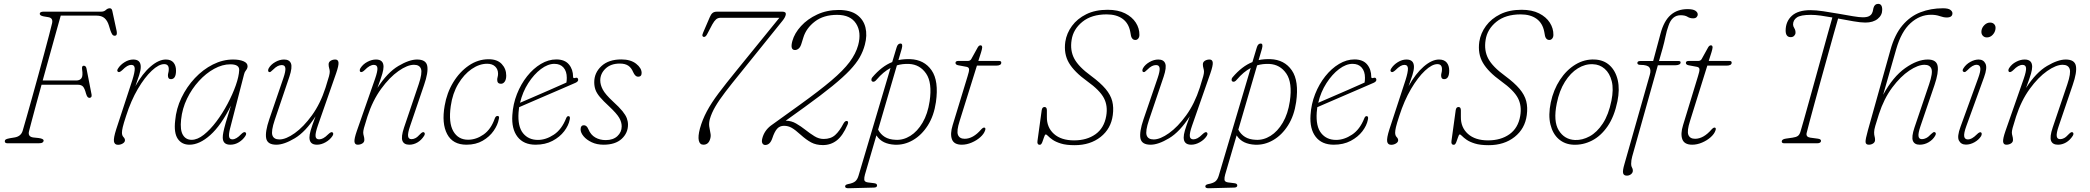

<svg xmlns="http://www.w3.org/2000/svg" viewBox="-20 -762 11113 1021"><path d="M191.5 -690.5Q193.5 -700 212 -700H518Q533.5 -700 543 -709Q552.5 -718 564 -718Q574 -718 577 -705L600.5 -596Q605 -572 590 -572Q581.5 -572 577 -578.8Q572.5 -585.5 567.5 -599L559 -626.5Q551.5 -651.5 536.2 -665.2Q521 -679 492.5 -679H303Q294.5 -649.5 279.2 -594.2Q264 -539 245 -471Q226 -403 207 -334H386Q404 -334 413 -345.8Q422 -357.5 416.5 -394Q414 -412.5 425.5 -412.5Q437 -412.5 440 -397.5L467 -259Q468.5 -250 464.8 -245.8Q461 -241.5 456.5 -241.5Q450 -241.5 445.8 -246.2Q441.5 -251 437.5 -264Q430.5 -291 421.8 -301.2Q413 -311.5 392.5 -311.5H201Q185.5 -256 172 -206.2Q158.5 -156.5 148.8 -119.5Q139 -82.5 134.5 -65Q126.5 -35 157 -31L185.5 -28Q212.5 -24.5 212 -14Q212 -8.5 206.2 -4.2Q200.5 0 184 0H20.5Q4.5 0 5.5 -12Q6 -18 11.5 -21Q17 -24 32.5 -27L57 -31Q91.5 -36.5 100.5 -66.5Q108.5 -94 121.8 -140.5Q135 -187 151 -244.2Q167 -301.5 183.5 -361.5Q200 -421.5 214.8 -476.8Q229.5 -532 240.8 -574.5Q252 -617 257 -638.5Q263 -666 238 -670.5L211.5 -675Q189.5 -679.5 191.5 -690.5Z M608.5 -379.5Q599 -384.5 607.5 -397.5Q620 -417.5 642.8 -431.5Q665.5 -445.5 688.5 -445.5Q728.5 -445.5 728.5 -406.5Q728.5 -388.5 720.2 -362.8Q712 -337 700 -304Q737.5 -371 780.8 -408.2Q824 -445.5 862 -445.5Q889 -445.5 902.5 -429.5Q916 -413.5 916 -386.5Q916 -341 888.5 -341Q873 -341 873 -360.5Q873 -368 875.2 -375.5Q877.5 -383 877.5 -394.5Q877.5 -421 853 -421Q824.5 -421 787 -386Q749.5 -351 713 -289Q676.5 -227 650.5 -145.5Q637 -104.5 632.8 -86Q628.5 -67.5 628.5 -56.5Q628.5 -41.5 636.5 -33.2Q644.5 -25 644.5 -16.5Q644.5 -6 632.8 1Q621 8 607.5 8Q589 8 586 -9.8Q583 -27.5 598 -74.5L684 -337Q697 -378.5 696.5 -397.8Q696 -417 677.5 -417Q667.5 -417 656.2 -410.5Q645 -404 629 -388Q615 -375.5 608.5 -379.5Z M1203 -77Q1195.5 -47 1198.5 -34Q1201.5 -21 1216 -21Q1236.5 -21 1262.5 -48.5Q1277 -63 1284.5 -58.5Q1293.5 -52.5 1284.5 -38.5Q1272 -19 1250.8 -5.8Q1229.5 7.5 1204.5 7.5Q1164.5 7.5 1164.5 -31Q1164.5 -42.5 1167.8 -59.2Q1171 -76 1180.2 -108.8Q1189.5 -141.5 1208 -200Q1156 -95.5 1098.5 -44Q1041 7.5 987.5 7.5Q946.5 7.5 925.2 -24Q904 -55.5 911.5 -120.5Q917 -184 945 -242.2Q973 -300.5 1016.2 -346.5Q1059.5 -392.5 1112 -419Q1164.5 -445.5 1219.5 -445.5Q1253.5 -445.5 1275 -436.2Q1296.5 -427 1296.5 -410Q1296.5 -398.5 1288.5 -388.8Q1280.5 -379 1278 -367.5ZM943 -126Q937 -71 952.5 -44.8Q968 -18.5 999 -18.5Q1030 -18.5 1064 -45.5Q1098 -72.5 1130.8 -116Q1163.5 -159.5 1190.2 -210Q1217 -260.5 1233.8 -308Q1250.5 -355.5 1252 -389.5Q1253 -420 1204.5 -420Q1162.5 -420 1119 -396.2Q1075.5 -372.5 1037.8 -331.2Q1000 -290 974.5 -237.2Q949 -184.5 943 -126Z M1747.5 -58.5Q1756.5 -52.5 1748 -39Q1735 -19 1711.8 -5.8Q1688.5 7.5 1665.5 7.5Q1625.5 7.5 1625.5 -31Q1625.5 -45.5 1631.8 -67.8Q1638 -90 1658 -143.5Q1605 -61 1547.8 -26.8Q1490.5 7.5 1449.5 7.5Q1402 7.5 1395.5 -26.5Q1389 -60.5 1412 -128L1487 -347Q1499.5 -383.5 1497.5 -399.8Q1495.5 -416 1478.5 -416Q1467.5 -416 1456.5 -410.5Q1445.5 -405 1431.5 -391Q1424 -383.5 1419.2 -380.2Q1414.5 -377 1409.5 -379.5Q1405.5 -382 1405.8 -387.8Q1406 -393.5 1409 -399Q1420 -418.5 1443.5 -432Q1467 -445.5 1490.5 -445.5Q1519 -445.5 1527.2 -424.8Q1535.5 -404 1519 -354.5L1441 -124Q1421 -64.5 1428.5 -42.5Q1436 -20.5 1466 -20.5Q1500.5 -20.5 1547.5 -54Q1594.5 -87.5 1639 -149Q1683.5 -210.5 1711 -295.5Q1725.5 -341 1729.5 -356.5Q1733.5 -372 1733.5 -380.5Q1733.5 -389.5 1730.5 -399.2Q1727.5 -409 1727.5 -420Q1727.5 -432 1738.2 -438.8Q1749 -445.5 1763 -445.5Q1778 -445.5 1780 -430Q1782 -414.5 1767.5 -372.5L1670.5 -95Q1656.5 -55 1658 -38Q1659.5 -21 1677 -21Q1687 -21 1698.8 -27Q1710.5 -33 1726.5 -49Q1741 -62.5 1747.5 -58.5Z M1897 -379.5Q1893 -382 1893 -388Q1893 -394 1897 -400Q1910.5 -421 1933.8 -433.2Q1957 -445.5 1979.5 -445.5Q2019.5 -445.5 2019.5 -407Q2019.5 -392.5 2013.2 -370.2Q2007 -348 1987 -294.5Q2040.5 -377 2098.5 -411.2Q2156.5 -445.5 2198 -445.5Q2245.5 -445.5 2252 -411.5Q2258.5 -377.5 2235 -310L2160.5 -91Q2148 -54.5 2150 -38.2Q2152 -22 2168.5 -22Q2178.5 -22 2189.2 -27.5Q2200 -33 2215 -49.5Q2227.5 -62.5 2234.5 -58.5Q2243 -53 2235.5 -40Q2220.5 -16.5 2199.8 -4.5Q2179 7.5 2157 7.5Q2128 7.5 2120 -13.2Q2112 -34 2128.5 -83.5L2206.5 -314Q2226.5 -373.5 2218.8 -395.5Q2211 -417.5 2181.5 -417.5Q2146.5 -417.5 2099 -384.2Q2051.5 -351 2006.5 -289.2Q1961.5 -227.5 1934 -142.5Q1919.5 -97 1915.5 -81.5Q1911.5 -66 1911.5 -58Q1911.5 -48.5 1914.5 -38.8Q1917.5 -29 1917.5 -18Q1917.5 -6 1906.8 0.8Q1896 7.5 1882 7.5Q1867 7.5 1865 -8Q1863 -23.5 1877.5 -65.5L1974.5 -343Q1988.5 -383.5 1987 -400.2Q1985.5 -417 1968 -417Q1946 -417 1919.5 -389.5Q1905 -375.5 1897 -379.5Z M2570.5 -423Q2529 -423 2488 -394.8Q2447 -366.5 2416.8 -316Q2386.5 -265.5 2377 -198Q2364.5 -109.5 2390.5 -64.2Q2416.5 -19 2469 -19Q2512 -19 2551.2 -46.5Q2590.5 -74 2610.5 -130.5Q2615.5 -145.5 2625.5 -145.5Q2637.5 -145.5 2632.5 -128.5Q2627 -98 2605.2 -66.5Q2583.5 -35 2547 -13.8Q2510.5 7.5 2460.5 7.5Q2387.5 7.5 2357.8 -49Q2328 -105.5 2344.5 -199.5Q2356 -268 2390 -324Q2424 -380 2473 -413.5Q2522 -447 2578.5 -447Q2624.5 -447 2648.2 -421.5Q2672 -396 2672 -360Q2672 -339.5 2664 -328Q2656 -316.5 2644 -316.5Q2624 -316.5 2624 -337.5Q2624 -344.5 2626.2 -352.5Q2628.5 -360.5 2628.5 -370Q2628.5 -393.5 2613.2 -408.2Q2598 -423 2570.5 -423Z M3009.5 -125.5Q3003.5 -94.5 2980.2 -64Q2957 -33.5 2918.2 -13Q2879.5 7.5 2828 7.5Q2764.5 7.5 2732 -34.5Q2699.5 -76.5 2704.5 -150Q2708 -208.5 2729 -261.8Q2750 -315 2783 -356.5Q2816 -398 2856.2 -422Q2896.5 -446 2938 -446Q2983 -446 3005.2 -419.5Q3027.5 -393 3027.5 -353.5Q3027.5 -344 3038 -347.5Q3052.5 -352.5 3054.5 -339.5Q3056 -329 3041 -322Q3007 -307 2962.8 -288Q2918.5 -269 2874 -249.8Q2829.5 -230.5 2793.5 -215Q2757.5 -199.5 2740.5 -192Q2738.5 -178 2737.5 -164Q2732.5 -89.5 2761.2 -53.8Q2790 -18 2840.5 -18Q2883 -18 2925 -45.8Q2967 -73.5 2990.5 -133Q2995 -144.5 3002.5 -144.5Q3014 -144.5 3009.5 -125.5ZM2928 -422.5Q2893.5 -422.5 2856.5 -394.8Q2819.5 -367 2789.2 -320Q2759 -273 2745.5 -215.5Q2769.5 -226 2812.8 -244.5Q2856 -263 2904.2 -284.2Q2952.5 -305.5 2992 -323Q2994 -333 2994 -348.5Q2994 -382.5 2976.8 -402.5Q2959.5 -422.5 2928 -422.5Z M3201 -17Q3240.5 -17 3263.2 -38.2Q3286 -59.5 3286 -90Q3286 -112.5 3273 -135.2Q3260 -158 3219 -196.5Q3187.5 -225.5 3170.2 -246Q3153 -266.5 3146.5 -284.8Q3140 -303 3140 -325Q3140 -375 3178.2 -410.5Q3216.5 -446 3284 -446Q3333.5 -446 3362.8 -423Q3392 -400 3392 -374Q3392 -354 3373 -354Q3358 -354 3347 -378.5Q3337.5 -401.5 3320.8 -412.8Q3304 -424 3276 -424Q3228 -424 3200 -397.2Q3172 -370.5 3172 -334.5Q3172 -311 3185.5 -285.5Q3199 -260 3239.5 -222.5Q3273 -192 3290 -171Q3307 -150 3313.2 -133.2Q3319.5 -116.5 3319.5 -99Q3319.5 -54.5 3285.8 -23.5Q3252 7.5 3189.5 7.5Q3154 7.5 3126.5 -5.5Q3099 -18.5 3083.2 -37.5Q3067.5 -56.5 3067.5 -74Q3067.5 -96 3085 -96Q3092 -96 3098 -91.2Q3104 -86.5 3109 -74.5Q3121.5 -44.5 3145.8 -30.8Q3170 -17 3201 -17Z M3757.5 -27Q3749.5 7.5 3720.5 7.5Q3701 7.5 3696 -14.8Q3691 -37 3702 -78.5Q3715 -125.5 3738.8 -170Q3762.5 -214.5 3801 -265.8Q3839.5 -317 3895 -385L4124.5 -667.5H3813.5Q3797.5 -667.5 3788 -659.2Q3778.5 -651 3768 -632.5L3740.5 -580.5Q3732.5 -565 3723 -565.5Q3717.5 -566 3715.5 -571Q3713.5 -576 3719 -588.5L3754.5 -671Q3760.5 -685.5 3769 -692.8Q3777.5 -700 3793.5 -700H4140Q4161.5 -700 4158.5 -684Q4156 -670 4141 -651.5L3919 -376Q3870 -316 3836.8 -272.5Q3803.5 -229 3783.8 -195Q3764 -161 3755 -129.5Q3749 -108 3751.5 -89.8Q3754 -71.5 3757.5 -56Q3761 -40.5 3757.5 -27Z M4034 -27.5Q4044.5 -67 4078.5 -93.5L4233.5 -205Q4337 -279.5 4400.8 -333.5Q4464.5 -387.5 4497.8 -432Q4531 -476.5 4543.5 -522Q4562 -590.5 4532.2 -636.8Q4502.5 -683 4431.5 -683Q4359.5 -683 4313.2 -647.5Q4267 -612 4252 -562.5L4242.5 -532Q4237 -512.5 4227.5 -504.2Q4218 -496 4207.5 -496Q4180.5 -496 4193.5 -544Q4205 -585.5 4239.5 -623.2Q4274 -661 4325.8 -685Q4377.5 -709 4440 -709Q4501.5 -709 4536.8 -683.5Q4572 -658 4582.2 -616Q4592.5 -574 4579 -524Q4570 -489.5 4551.8 -457.2Q4533.5 -425 4498.8 -388.2Q4464 -351.5 4406 -304.2Q4348 -257 4259.5 -193L4158 -120H4159.5Q4188 -120 4213.5 -105.2Q4239 -90.5 4263 -71.5Q4287 -52.5 4310.8 -37.8Q4334.5 -23 4360 -23Q4398 -23 4421.2 -44Q4444.5 -65 4465 -104.5Q4474 -121 4484.5 -118.5Q4494 -116 4487 -99Q4462 -40.5 4430 -15.5Q4398 9.5 4356 9.5Q4320 9.5 4293.8 -4.5Q4267.5 -18.5 4237 -46Q4209 -71.5 4190.2 -82.2Q4171.5 -93 4149 -93Q4126 -93 4112 -76.8Q4098 -60.5 4087 -27Q4075 9 4049 9Q4039.5 9 4034.2 0Q4029 -9 4034 -27.5Z M4642 -339Q4630 -324 4620 -328Q4614 -330.5 4613.8 -337.5Q4613.5 -344.5 4618.5 -350.5Q4669 -410 4724.5 -432L4747.5 -508.5Q4753.5 -530.5 4768.5 -530.5Q4783 -530.5 4775 -502L4757.5 -442.5Q4786.5 -448.5 4820.5 -447.5Q4895 -444.5 4934 -388Q4973 -331.5 4957 -219Q4946.5 -146.5 4913.8 -95Q4881 -43.5 4834.8 -16.8Q4788.5 10 4738 7.5Q4706 6 4681.5 -5.5Q4657 -17 4640.5 -42L4579.5 166.5Q4575 182.5 4576 194Q4577 205.5 4595 208L4627 212Q4644 213.5 4644 224Q4644 235 4628 235.5L4493 239Q4474 239.5 4474 229.5Q4474 220 4489.5 217Q4516.5 212 4528 202.2Q4539.5 192.5 4545.5 172L4715.5 -400.5Q4677.5 -380.5 4642 -339ZM4742.5 -18.5Q4783 -16 4820.8 -39.5Q4858.5 -63 4886 -109.8Q4913.5 -156.5 4923.5 -223.5Q4938 -322 4905 -370.5Q4872 -419 4814.5 -422Q4779.5 -423.5 4749.5 -414.5L4649.5 -72.5Q4663 -47.5 4685.2 -33.8Q4707.5 -20 4742.5 -18.5Z M5120.5 -406.5 5075 -415Q5061 -418 5061 -427.5Q5061 -438 5076.5 -438H5127.5Q5139 -438 5145 -448L5179 -509.5Q5185.5 -521 5194 -521Q5203 -521 5203 -509.5Q5203 -505.5 5201.2 -498.8Q5199.5 -492 5197 -483.5L5182.5 -438H5292.5Q5304.5 -438 5304.5 -429Q5304.5 -413 5277 -413H5175L5083 -118.5Q5066 -65.5 5074.2 -44.8Q5082.5 -24 5110 -24Q5154.5 -24 5197.5 -73.5Q5208 -85 5215 -83.5Q5223 -81.5 5218.5 -68.5Q5212.5 -50 5193 -32.5Q5173.5 -15 5147 -3.8Q5120.5 7.5 5094.5 7.5Q5053 7.5 5042.2 -21.2Q5031.5 -50 5046 -96.5L5125.5 -357Q5134 -383 5133.2 -393.5Q5132.5 -404 5120.5 -406.5Z M5694.5 10Q5649.5 10 5621.5 1.2Q5593.5 -7.5 5577.5 -18.8Q5561.5 -30 5553.5 -38.5Q5545.5 -47 5541 -47Q5536.5 -47 5532.2 -33.2Q5528 -19.5 5522.5 -5.8Q5517 8 5509.5 8Q5494 8 5497 -12.5L5519.5 -176Q5522 -193 5534.5 -193Q5547 -193 5547 -175V-141Q5546 -84.5 5584.5 -50Q5623 -15.5 5691.5 -15.5Q5759.5 -15.5 5805.5 -48.2Q5851.5 -81 5862.5 -145Q5872 -199 5850.2 -240.5Q5828.5 -282 5761.5 -330Q5692.5 -379.5 5664.2 -427.8Q5636 -476 5645 -540Q5652 -585.5 5680.5 -624.2Q5709 -663 5756.8 -686.5Q5804.5 -710 5870 -710Q5925 -710 5962.8 -691Q6000.5 -672 6020 -641.5Q6039.5 -611 6039 -576.5Q6039 -564.5 6032.8 -557Q6026.5 -549.5 6018 -549.5Q6007.5 -549.5 6001.8 -556.2Q5996 -563 5994.5 -570.5L5990.5 -592.5Q5982 -638.5 5949.5 -662Q5917 -685.5 5865 -685.5Q5784.5 -685.5 5735.8 -646Q5687 -606.5 5678.5 -549.5Q5669.5 -493.5 5692.8 -450Q5716 -406.5 5782 -358.5Q5832 -321.5 5859 -289.5Q5886 -257.5 5894.5 -224.2Q5903 -191 5897.5 -150Q5888 -77.5 5832.8 -33.8Q5777.5 10 5694.5 10Z M6396.5 -58.5Q6405.5 -52.5 6397 -39Q6384 -19 6360.8 -5.8Q6337.5 7.5 6314.5 7.5Q6274.5 7.5 6274.5 -31Q6274.5 -45.5 6280.8 -67.8Q6287 -90 6307 -143.5Q6254 -61 6196.8 -26.8Q6139.5 7.5 6098.5 7.5Q6051 7.5 6044.5 -26.5Q6038 -60.5 6061 -128L6136 -347Q6148.5 -383.5 6146.5 -399.8Q6144.5 -416 6127.5 -416Q6116.5 -416 6105.5 -410.5Q6094.5 -405 6080.5 -391Q6073 -383.5 6068.2 -380.2Q6063.5 -377 6058.5 -379.5Q6054.5 -382 6054.8 -387.8Q6055 -393.5 6058 -399Q6069 -418.5 6092.5 -432Q6116 -445.5 6139.5 -445.5Q6168 -445.5 6176.2 -424.8Q6184.5 -404 6168 -354.5L6090 -124Q6070 -64.5 6077.5 -42.5Q6085 -20.5 6115 -20.5Q6149.5 -20.5 6196.5 -54Q6243.5 -87.5 6288 -149Q6332.5 -210.5 6360 -295.5Q6374.5 -341 6378.5 -356.5Q6382.5 -372 6382.5 -380.5Q6382.5 -389.5 6379.5 -399.2Q6376.5 -409 6376.5 -420Q6376.5 -432 6387.2 -438.8Q6398 -445.5 6412 -445.5Q6427 -445.5 6429 -430Q6431 -414.5 6416.5 -372.5L6319.5 -95Q6305.5 -55 6307 -38Q6308.5 -21 6326 -21Q6336 -21 6347.8 -27Q6359.5 -33 6375.5 -49Q6390 -62.5 6396.5 -58.5Z M6557.5 -339Q6545.5 -324 6535.5 -328Q6529.5 -330.5 6529.2 -337.5Q6529 -344.5 6534 -350.5Q6584.5 -410 6640 -432L6663 -508.5Q6669 -530.5 6684 -530.5Q6698.5 -530.5 6690.5 -502L6673 -442.5Q6702 -448.5 6736 -447.5Q6810.5 -444.5 6849.5 -388Q6888.5 -331.5 6872.5 -219Q6862 -146.5 6829.2 -95Q6796.5 -43.5 6750.2 -16.8Q6704 10 6653.5 7.5Q6621.5 6 6597 -5.5Q6572.5 -17 6556 -42L6495 166.5Q6490.5 182.5 6491.5 194Q6492.5 205.5 6510.5 208L6542.5 212Q6559.5 213.5 6559.5 224Q6559.5 235 6543.5 235.5L6408.5 239Q6389.5 239.5 6389.5 229.5Q6389.5 220 6405 217Q6432 212 6443.5 202.2Q6455 192.5 6461 172L6631 -400.5Q6593 -380.5 6557.5 -339ZM6658 -18.5Q6698.5 -16 6736.2 -39.5Q6774 -63 6801.5 -109.8Q6829 -156.5 6839 -223.5Q6853.5 -322 6820.5 -370.5Q6787.5 -419 6730 -422Q6695 -423.5 6665 -414.5L6565 -72.5Q6578.5 -47.5 6600.8 -33.8Q6623 -20 6658 -18.5Z M7254 -125.5Q7248 -94.5 7224.8 -64Q7201.5 -33.5 7162.8 -13Q7124 7.5 7072.5 7.5Q7009 7.5 6976.5 -34.5Q6944 -76.5 6949 -150Q6952.5 -208.5 6973.5 -261.8Q6994.5 -315 7027.5 -356.5Q7060.5 -398 7100.8 -422Q7141 -446 7182.5 -446Q7227.5 -446 7249.8 -419.5Q7272 -393 7272 -353.5Q7272 -344 7282.5 -347.5Q7297 -352.5 7299 -339.5Q7300.5 -329 7285.5 -322Q7251.5 -307 7207.2 -288Q7163 -269 7118.5 -249.8Q7074 -230.5 7038 -215Q7002 -199.5 6985 -192Q6983 -178 6982 -164Q6977 -89.5 7005.8 -53.8Q7034.5 -18 7085 -18Q7127.5 -18 7169.5 -45.8Q7211.5 -73.5 7235 -133Q7239.5 -144.5 7247 -144.5Q7258.5 -144.5 7254 -125.5ZM7172.5 -422.5Q7138 -422.5 7101 -394.8Q7064 -367 7033.8 -320Q7003.5 -273 6990 -215.5Q7014 -226 7057.2 -244.5Q7100.5 -263 7148.8 -284.2Q7197 -305.5 7236.5 -323Q7238.5 -333 7238.5 -348.5Q7238.5 -382.5 7221.2 -402.5Q7204 -422.5 7172.5 -422.5Z M7379 -379.5Q7369.5 -384.5 7378 -397.5Q7390.5 -417.5 7413.2 -431.5Q7436 -445.5 7459 -445.5Q7499 -445.5 7499 -406.5Q7499 -388.5 7490.8 -362.8Q7482.5 -337 7470.5 -304Q7508 -371 7551.2 -408.2Q7594.5 -445.5 7632.5 -445.5Q7659.5 -445.5 7673 -429.5Q7686.5 -413.5 7686.5 -386.5Q7686.5 -341 7659 -341Q7643.5 -341 7643.5 -360.5Q7643.5 -368 7645.8 -375.5Q7648 -383 7648 -394.5Q7648 -421 7623.5 -421Q7595 -421 7557.5 -386Q7520 -351 7483.5 -289Q7447 -227 7421 -145.5Q7407.5 -104.5 7403.2 -86Q7399 -67.5 7399 -56.5Q7399 -41.5 7407 -33.2Q7415 -25 7415 -16.5Q7415 -6 7403.2 1Q7391.5 8 7378 8Q7359.5 8 7356.5 -9.8Q7353.5 -27.5 7368.5 -74.5L7454.5 -337Q7467.5 -378.5 7467 -397.8Q7466.5 -417 7448 -417Q7438 -417 7426.8 -410.5Q7415.5 -404 7399.5 -388Q7385.5 -375.5 7379 -379.5Z M7896 10Q7851 10 7823 1.2Q7795 -7.5 7779 -18.8Q7763 -30 7755 -38.5Q7747 -47 7742.5 -47Q7738 -47 7733.8 -33.2Q7729.5 -19.5 7724 -5.8Q7718.5 8 7711 8Q7695.5 8 7698.5 -12.5L7721 -176Q7723.5 -193 7736 -193Q7748.5 -193 7748.5 -175V-141Q7747.5 -84.5 7786 -50Q7824.5 -15.5 7893 -15.5Q7961 -15.5 8007 -48.2Q8053 -81 8064 -145Q8073.5 -199 8051.8 -240.5Q8030 -282 7963 -330Q7894 -379.5 7865.8 -427.8Q7837.5 -476 7846.5 -540Q7853.5 -585.5 7882 -624.2Q7910.5 -663 7958.2 -686.5Q8006 -710 8071.5 -710Q8126.5 -710 8164.2 -691Q8202 -672 8221.5 -641.5Q8241 -611 8240.5 -576.5Q8240.5 -564.5 8234.2 -557Q8228 -549.5 8219.5 -549.5Q8209 -549.5 8203.2 -556.2Q8197.5 -563 8196 -570.5L8192 -592.5Q8183.5 -638.5 8151 -662Q8118.5 -685.5 8066.5 -685.5Q7986 -685.5 7937.2 -646Q7888.5 -606.5 7880 -549.5Q7871 -493.5 7894.2 -450Q7917.5 -406.5 7983.5 -358.5Q8033.5 -321.5 8060.5 -289.5Q8087.5 -257.5 8096 -224.2Q8104.5 -191 8099 -150Q8089.5 -77.5 8034.2 -33.8Q7979 10 7896 10Z M8460 -445.5Q8508.5 -443.5 8540 -414.2Q8571.5 -385 8582.8 -335.5Q8594 -286 8581 -223Q8564.5 -142.5 8528.8 -90.5Q8493 -38.5 8445.2 -14.2Q8397.5 10 8346 7.5Q8301 5.5 8269 -22.2Q8237 -50 8224.8 -99.8Q8212.5 -149.5 8226.5 -217Q8241 -285 8275.5 -337.5Q8310 -390 8358 -419Q8406 -448 8460 -445.5ZM8355.5 -17.5Q8394.5 -16 8433.5 -37.2Q8472.5 -58.5 8503.2 -105.2Q8534 -152 8549 -226Q8561.5 -287 8550.8 -330Q8540 -373 8513.2 -396.2Q8486.5 -419.5 8450.5 -420.5Q8409.5 -422.5 8370.5 -398.5Q8331.5 -374.5 8301.8 -327.2Q8272 -280 8258.5 -212.5Q8239 -117.5 8269 -68.8Q8299 -20 8355.5 -17.5Z M8687 -427Q8687 -437.5 8702.5 -437.5H8771L8810 -582.5Q8828 -650.5 8863.8 -682Q8899.5 -713.5 8954 -713.5Q8983 -713.5 8995.5 -705Q9008 -696.5 9008 -685.5Q9008 -677 9002 -670.8Q8996 -664.5 8983.5 -664.5Q8966.5 -664.5 8953.5 -672.8Q8940.5 -681 8917 -681Q8871 -681 8852.5 -625Q8843 -599 8836.8 -568.5Q8830.5 -538 8821.5 -505.5L8802 -437.5H8907Q8917 -437.5 8917 -430Q8917 -422.5 8909 -418.8Q8901 -415 8889.5 -415H8796L8659.5 70.5Q8654 90 8654 110Q8654 122 8658.5 129Q8663 136 8663 145.5Q8663 156.5 8653.5 164.2Q8644 172 8631 172Q8614.5 172 8611.2 158.8Q8608 145.5 8618 111.5L8753 -363.5Q8761 -390 8750.8 -403.5Q8740.5 -417 8703.5 -417Q8687 -417 8687 -427Z M9004.5 -406.5 8959 -415Q8945 -418 8945 -427.5Q8945 -438 8960.5 -438H9011.5Q9023 -438 9029 -448L9063 -509.5Q9069.5 -521 9078 -521Q9087 -521 9087 -509.5Q9087 -505.5 9085.2 -498.8Q9083.5 -492 9081 -483.5L9066.5 -438H9176.5Q9188.5 -438 9188.5 -429Q9188.5 -413 9161 -413H9059L8967 -118.5Q8950 -65.5 8958.2 -44.8Q8966.5 -24 8994 -24Q9038.5 -24 9081.5 -73.5Q9092 -85 9099 -83.5Q9107 -81.5 9102.5 -68.5Q9096.5 -50 9077 -32.5Q9057.5 -15 9031 -3.8Q9004.5 7.5 8978.5 7.5Q8937 7.5 8926.2 -21.2Q8915.5 -50 8930 -96.5L9009.5 -357Q9018 -383 9017.2 -393.5Q9016.5 -404 9004.5 -406.5Z M9587 -54Q9583 -33.5 9606.5 -30L9647.5 -24.5Q9665.5 -22 9663.5 -11Q9661 0 9642 0H9469Q9453 0 9455 -11.5Q9456.5 -22 9477.5 -25L9512.5 -30Q9531 -32.5 9540.5 -39.2Q9550 -46 9555 -64Q9560 -80.5 9572 -122.8Q9584 -165 9600 -223Q9616 -281 9634 -345.5Q9652 -410 9669.2 -472.8Q9686.5 -535.5 9700.8 -587Q9715 -638.5 9724 -669Q9692 -675 9662.5 -679Q9633 -683 9609.5 -683Q9555 -683 9535 -669Q9515 -655 9515 -631.5Q9515 -622.5 9521.8 -611.8Q9528.5 -601 9528 -587.5Q9528 -579.5 9521.2 -572Q9514.5 -564.5 9502.5 -564.5Q9475.5 -564.5 9475.5 -600Q9476 -648.5 9508.8 -678.2Q9541.5 -708 9608 -708Q9636 -708 9675.8 -702.2Q9715.5 -696.5 9757 -689Q9798.5 -681.5 9833 -675.8Q9867.5 -670 9885.5 -670Q9907.5 -670 9919 -676Q9930.5 -682 9935 -692Q9939.5 -701.5 9940.2 -708.5Q9941 -715.5 9942.5 -719.5Q9948.5 -741.5 9967.5 -741.5Q9989.5 -741.5 9989 -709.5Q9989 -681 9964.8 -661.5Q9940.5 -642 9899.5 -642Q9874.5 -642 9835.8 -648.8Q9797 -655.5 9754.5 -663.5Q9745.5 -633 9731 -581Q9716.5 -529 9699 -465.8Q9681.5 -402.5 9663.2 -337Q9645 -271.5 9629.2 -213Q9613.5 -154.5 9602 -112.2Q9590.5 -70 9587 -54Z M9971.5 -155Q9958.5 -113.5 9952.2 -92.5Q9946 -71.5 9946 -58.5Q9946 -44.5 9948.5 -36.5Q9951 -28.5 9951 -18Q9951 -6 9940.8 0.8Q9930.5 7.5 9918 7.5Q9901.5 7.5 9900.5 -6.8Q9899.5 -21 9913 -69L10033 -497Q10055.5 -578.5 10096.5 -627Q10137.5 -675.5 10192.5 -696.8Q10247.5 -718 10312 -718Q10340.5 -718 10351.5 -709.5Q10362.5 -701 10362.5 -691.5Q10362.5 -669 10332 -669Q10316 -669 10295.5 -676.2Q10275 -683.5 10248.5 -683.5Q10189 -683.5 10139.8 -639Q10090.5 -594.5 10063.5 -500.5L9994 -258Q10046.5 -354 10111.2 -399.8Q10176 -445.5 10231.5 -445.5Q10277.5 -445.5 10283.8 -411.2Q10290 -377 10267 -309.5L10192.5 -91Q10180 -54.5 10182 -38.2Q10184 -22 10200.5 -22Q10211 -22 10222.8 -27.8Q10234.5 -33.5 10249 -49Q10255.5 -55 10260.2 -58.2Q10265 -61.5 10270 -58.5Q10278.5 -53.5 10270 -39Q10258 -18.5 10235.8 -5.5Q10213.5 7.5 10188.5 7.5Q10160.5 7.5 10152.2 -13.2Q10144 -34 10160.5 -83.5L10238.5 -314Q10259 -374.5 10250.8 -396Q10242.5 -417.5 10214 -417.5Q10179.5 -417.5 10133 -386.5Q10086.5 -355.5 10042.5 -296.8Q9998.5 -238 9971.5 -155Z M10545.5 -563Q10531.5 -563 10523 -573.2Q10514.5 -583.5 10517 -599.5Q10519.5 -616 10532.8 -629Q10546 -642 10563 -642Q10577.5 -642 10585.8 -632Q10594 -622 10591 -605.5Q10588.5 -589.5 10575.8 -576.2Q10563 -563 10545.5 -563ZM10436.5 -92Q10422.5 -53.5 10425 -37Q10427.5 -20.5 10445.5 -20.5Q10455 -20.5 10466.5 -26.8Q10478 -33 10493 -48Q10507 -62 10514.5 -58Q10518.5 -55.5 10518.2 -49.5Q10518 -43.5 10514.5 -37.5Q10502 -18 10479.5 -5.5Q10457 7 10434.5 7Q10408.5 7 10397.2 -14.2Q10386 -35.5 10405.5 -88L10499 -345.5Q10513 -383 10510.8 -400.2Q10508.5 -417.5 10491 -417.5Q10469.5 -417.5 10442.5 -389Q10437 -383.5 10432 -380.2Q10427 -377 10421.5 -380Q10412 -385.5 10421.5 -399.5Q10434.5 -420 10457.5 -432.8Q10480.5 -445.5 10502 -445.5Q10527.5 -445.5 10538.2 -423.5Q10549 -401.5 10530.5 -351Z M10664 -379.5Q10660 -382 10660 -388Q10660 -394 10664 -400Q10677.5 -421 10700.8 -433.2Q10724 -445.5 10746.5 -445.5Q10786.5 -445.5 10786.5 -407Q10786.5 -392.5 10780.2 -370.2Q10774 -348 10754 -294.5Q10807.5 -377 10865.5 -411.2Q10923.5 -445.5 10965 -445.5Q11012.5 -445.5 11019 -411.5Q11025.5 -377.5 11002 -310L10927.5 -91Q10915 -54.5 10917 -38.2Q10919 -22 10935.5 -22Q10945.5 -22 10956.2 -27.5Q10967 -33 10982 -49.5Q10994.5 -62.5 11001.5 -58.5Q11010 -53 11002.5 -40Q10987.5 -16.5 10966.8 -4.5Q10946 7.5 10924 7.5Q10895 7.5 10887 -13.2Q10879 -34 10895.5 -83.5L10973.5 -314Q10993.5 -373.5 10985.8 -395.5Q10978 -417.5 10948.5 -417.5Q10913.5 -417.5 10866 -384.2Q10818.5 -351 10773.5 -289.2Q10728.5 -227.5 10701 -142.5Q10686.5 -97 10682.5 -81.5Q10678.5 -66 10678.5 -58Q10678.5 -48.5 10681.5 -38.8Q10684.5 -29 10684.5 -18Q10684.5 -6 10673.8 0.8Q10663 7.5 10649 7.5Q10634 7.5 10632 -8Q10630 -23.5 10644.5 -65.5L10741.5 -343Q10755.5 -383.5 10754 -400.2Q10752.5 -417 10735 -417Q10713 -417 10686.5 -389.5Q10672 -375.5 10664 -379.5Z"/></svg>

Font: Fraunces 72pt SuperSoft Thin
Style: Italic
Weight: 100
Italic angle: -16°
Version: Version 1.000;[b76b70a41]